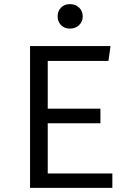

<svg xmlns="http://www.w3.org/2000/svg" viewBox="-20 -913 640 933"><path d="M212 -385H468V-314H212V-70H526V0H126V-689H517L507 -617H212ZM382 -834Q382 -808 364.5 -791Q347 -774 320 -774Q293 -774 276.5 -791Q260 -808 260 -834Q260 -859 276.5 -876Q293 -893 320 -893Q347 -893 364.5 -876Q382 -859 382 -834Z"/></svg>

Font: FiraDG Mono
Style: Regular
Weight: 400
Designer: Carrois Corporate & Edenspiekermann AG
Foundry: Carrois Corporate GbR & Edenspiekermann AG
Version: Version 3.206